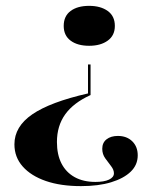

<svg xmlns="http://www.w3.org/2000/svg" viewBox="-20 -450 539 663"><path d="M259.7 192.7Q189.5 192.7 138.3 175Q87.1 157.3 58.5 125Q29.8 92.7 29.8 48.4Q29.8 -12.9 91.5 -55.2Q153.2 -97.6 283.9 -127.4V-227.4H292.7V-121.8Q233.9 -95.2 205.2 -55.2Q176.6 -15.3 176.6 40.3Q176.6 83.9 192.3 114.5Q208.1 145.2 237.9 161.7Q267.7 178.2 309.7 178.2Q339.5 178.2 356.5 170.2Q373.4 162.1 373.4 148.4Q373.4 136.3 363.7 123.8Q354 111.3 343.5 96.8Q333.1 82.3 333.1 63.7Q333.1 42.7 348 31Q362.9 19.4 387.1 19.4Q417.7 19.4 436.7 37.9Q455.6 56.5 455.6 86.3Q455.6 119.4 431.5 142.7Q407.3 166.1 363.7 179.4Q320.2 192.7 259.7 192.7ZM287.9 -291.9Q247.6 -291.9 223.8 -309.7Q200 -327.4 200 -360.5Q200 -394.4 223.8 -412.1Q247.6 -429.8 287.9 -429.8Q327.4 -429.8 352 -412.1Q376.6 -394.4 376.6 -360.5Q376.6 -327.4 352 -309.7Q327.4 -291.9 287.9 -291.9Z"/></svg>

Font: Playfair 144pt SemiExpanded Black
Style: Regular
Weight: 900
Width: 6
Designer: Claus Eggers Sørensen
Foundry: Claus Eggers Sørensen
Version: Version 2.203